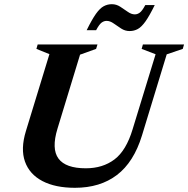

<svg xmlns="http://www.w3.org/2000/svg" viewBox="-20 -882 897 915"><path d="M254 -269Q224.5 -172.5 258.8 -126.2Q293 -80 389 -80Q469.5 -80 525.5 -122.2Q581.5 -164.5 612 -266L721.5 -623.5L655 -649L661 -670H857L851 -649L774.5 -623L656.5 -236Q617.5 -109 537.2 -48Q457 13 337 13Q243.5 13 182 -19.2Q120.5 -51.5 99 -112Q77.5 -172.5 103.5 -257.5L215.5 -624L153.5 -649L159.5 -670H444.5L438 -649L361.5 -621.5ZM717.5 -858Q692.5 -807 673.5 -780.2Q654.5 -753.5 636.8 -743.8Q619 -734 597.5 -734Q576 -734 557.5 -746Q539 -758 521.8 -770.2Q504.5 -782.5 488 -782.5Q475.5 -782.5 464.2 -774.2Q453 -766 438 -738H393Q418 -789 437 -815.8Q456 -842.5 474 -852.2Q492 -862 513 -862Q534.5 -862 553 -850Q571.5 -838 588.8 -825.8Q606 -813.5 622.5 -813.5Q635 -813.5 646.2 -821.8Q657.5 -830 672.5 -858Z"/></svg>

Font: Newsreader 16pt
Style: Bold Italic
Weight: 700
Italic angle: -17°
Designer: Hugues Gentile
Foundry: Production Type
Version: Version 1.003; ttfautohint (v1.8.3)